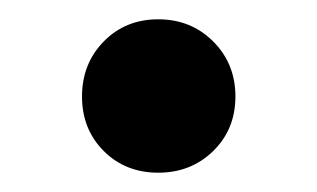

<svg xmlns="http://www.w3.org/2000/svg" viewBox="-20 -184 329 199"><path d="M65 -84Q65 -118 87.5 -141Q110 -164 144 -164Q178 -164 201 -141Q224 -118 224 -84Q224 -50 201 -27.5Q178 -5 144 -5Q110 -5 87.5 -27.5Q65 -50 65 -84Z"/></svg>

Font: 카카오 큰글씨 ExtraBold
Style: Regular
Weight: 800
Designer: Park Young-rak; Lee Sang-min; Kim Jung-jin; Min Bon; Park Min-gyu;
Foundry: Kakao Corporation
Version: Version 2.003